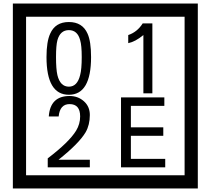

<svg xmlns="http://www.w3.org/2000/svg" viewBox="-20 -980 1195 1090"><path d="M1103 90H53V-960H1103ZM1028 15V-885H128V15ZM497 -656Q497 -442 371 -442Q244 -442 244 -656Q244 -744 265 -789Q294 -855 371 -855Q448 -855 477 -789Q497 -745 497 -656ZM444 -656Q444 -723 435 -752Q420 -809 371 -809Q322 -809 306 -752Q298 -723 298 -656Q298 -587 306 -553Q322 -488 371 -488Q419 -488 435 -554Q444 -587 444 -656ZM845 -450H794V-781Q748 -743 708 -735V-781Q759 -798 790 -847H845ZM490 -30H251V-81Q372 -173 412 -238Q435 -276 435 -319Q435 -389 375 -389Q320 -389 313 -319H257Q265 -435 375 -435Q423 -435 456.5 -405Q490 -375 490 -327Q490 -271 466 -229Q428 -165 312 -73H490ZM918 -30H667V-427H913V-379H723V-257H907V-209H723V-78H918Z"/></svg>

Font: Unicode BMP Fallback SIL
Style: Regular
Weight: 400
Foundry: NRSI, SIL International
Version: Version 5.1 Based on Unicode 5.1